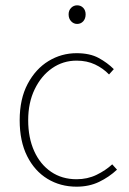

<svg xmlns="http://www.w3.org/2000/svg" viewBox="-20 -690 486 722"><path d="M268 12Q207 12 158.5 -17.5Q110 -47 82 -103Q54 -159 54 -238Q54 -318 84 -374.5Q114 -431 162.5 -460.5Q211 -490 268 -490Q318 -490 351 -472Q384 -454 408 -430L390 -410Q368 -433 337.5 -447.5Q307 -462 268 -462Q217 -462 176 -433.5Q135 -405 110.5 -354.5Q86 -304 86 -238Q86 -172 108.5 -122Q131 -72 172 -44Q213 -16 268 -16Q309 -16 343 -32.5Q377 -49 402 -72L420 -52Q390 -24 352.5 -6Q315 12 268 12ZM270 -600Q257 -600 247.5 -610Q238 -620 238 -636Q238 -651 247.5 -660.5Q257 -670 270 -670Q284 -670 293 -660.5Q302 -651 302 -636Q302 -620 293 -610Q284 -600 270 -600Z"/></svg>

Font: Source Sans Variable
Style: Regular
Weight: 200
Designer: Paul D. Hunt
Foundry: Adobe Systems Incorporated
Version: Version 3.006;hotconv 1.0.111;makeotfexe 2.5.65597